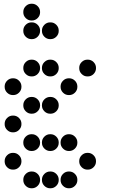

<svg xmlns="http://www.w3.org/2000/svg" viewBox="-20 -815 640 1030"><path d="M149 -795Q131 -795 118 -782Q105 -769 105 -751V-749Q105 -731 118 -718Q131 -705 149 -705H151Q169 -705 182 -718Q195 -731 195 -749V-751Q195 -769 182 -782Q169 -795 151 -795ZM149 -695Q131 -695 118 -682Q105 -669 105 -651V-649Q105 -631 118 -618Q131 -605 149 -605H151Q169 -605 182 -618Q195 -631 195 -649V-651Q195 -669 182 -682Q169 -695 151 -695ZM249 -695Q231 -695 218 -682Q205 -669 205 -651V-649Q205 -631 218 -618Q231 -605 249 -605H251Q269 -605 282 -618Q295 -631 295 -649V-651Q295 -669 282 -682Q269 -695 251 -695ZM149 -495Q131 -495 118 -482Q105 -469 105 -451V-449Q105 -431 118 -418Q131 -405 149 -405H151Q169 -405 182 -418Q195 -431 195 -449V-451Q195 -469 182 -482Q169 -495 151 -495ZM249 -495Q231 -495 218 -482Q205 -469 205 -451V-449Q205 -431 218 -418Q231 -405 249 -405H251Q269 -405 282 -418Q295 -431 295 -449V-451Q295 -469 282 -482Q269 -495 251 -495ZM449 -495Q431 -495 418 -482Q405 -469 405 -451V-449Q405 -431 418 -418Q431 -405 449 -405H451Q469 -405 482 -418Q495 -431 495 -449V-451Q495 -469 482 -482Q469 -495 451 -495ZM49 -395Q31 -395 18 -382Q5 -369 5 -351V-349Q5 -331 18 -318Q31 -305 49 -305H51Q69 -305 82 -318Q95 -331 95 -349V-351Q95 -369 82 -382Q69 -395 51 -395ZM349 -395Q331 -395 318 -382Q305 -369 305 -351V-349Q305 -331 318 -318Q331 -305 349 -305H351Q369 -305 382 -318Q395 -331 395 -349V-351Q395 -369 382 -382Q369 -395 351 -395ZM149 -295Q131 -295 118 -282Q105 -269 105 -251V-249Q105 -231 118 -218Q131 -205 149 -205H151Q169 -205 182 -218Q195 -231 195 -249V-251Q195 -269 182 -282Q169 -295 151 -295ZM249 -295Q231 -295 218 -282Q205 -269 205 -251V-249Q205 -231 218 -218Q231 -205 249 -205H251Q269 -205 282 -218Q295 -231 295 -249V-251Q295 -269 282 -282Q269 -295 251 -295ZM49 -195Q31 -195 18 -182Q5 -169 5 -151V-149Q5 -131 18 -118Q31 -105 49 -105H51Q69 -105 82 -118Q95 -131 95 -149V-151Q95 -169 82 -182Q69 -195 51 -195ZM149 -95Q131 -95 118 -82Q105 -69 105 -51V-49Q105 -31 118 -18Q131 -5 149 -5H151Q169 -5 182 -18Q195 -31 195 -49V-51Q195 -69 182 -82Q169 -95 151 -95ZM249 -95Q231 -95 218 -82Q205 -69 205 -51V-49Q205 -31 218 -18Q231 -5 249 -5H251Q269 -5 282 -18Q295 -31 295 -49V-51Q295 -69 282 -82Q269 -95 251 -95ZM349 -95Q331 -95 318 -82Q305 -69 305 -51V-49Q305 -31 318 -18Q331 -5 349 -5H351Q369 -5 382 -18Q395 -31 395 -49V-51Q395 -69 382 -82Q369 -95 351 -95ZM49 5Q31 5 18 18Q5 31 5 49V51Q5 69 18 82Q31 95 49 95H51Q69 95 82 82Q95 69 95 51V49Q95 31 82 18Q69 5 51 5ZM449 5Q431 5 418 18Q405 31 405 49V51Q405 69 418 82Q431 95 449 95H451Q469 95 482 82Q495 69 495 51V49Q495 31 482 18Q469 5 451 5ZM149 105Q131 105 118 118Q105 131 105 149V151Q105 169 118 182Q131 195 149 195H151Q169 195 182 182Q195 169 195 151V149Q195 131 182 118Q169 105 151 105ZM249 105Q231 105 218 118Q205 131 205 149V151Q205 169 218 182Q231 195 249 195H251Q269 195 282 182Q295 169 295 151V149Q295 131 282 118Q269 105 251 105ZM349 105Q331 105 318 118Q305 131 305 149V151Q305 169 318 182Q331 195 349 195H351Q369 195 382 182Q395 169 395 151V149Q395 131 382 118Q369 105 351 105Z"/></svg>

Font: Doto Rounded Black
Style: Regular
Weight: 900
Monospace: yes
Version: Version 1.000